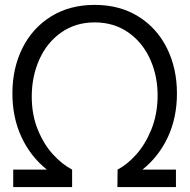

<svg xmlns="http://www.w3.org/2000/svg" viewBox="-20 -754 764 774"><path d="M33.3 0V-70.3H169Q103.3 -122.8 66.7 -201.3Q30 -279.8 30 -377.3Q30 -478.7 70.3 -559.8Q110.7 -641 185.8 -687.7Q260.8 -734.3 361.7 -734.3Q462.5 -734.3 537.6 -687.7Q612.7 -641 653 -559.8Q693.3 -478.7 693.3 -377.3Q693.3 -279.8 656.7 -201.3Q620 -122.8 554.3 -70.3H689.3V0H453.3L454 -70.3Q493 -90.7 529.2 -131.2Q565.5 -171.7 589.6 -230.7Q613.7 -289.7 615.3 -361Q617 -443.2 586.5 -512.5Q556 -581.8 497.8 -622.8Q439.7 -663.7 361.7 -663.7Q284.7 -663.7 227 -623.2Q169.3 -582.8 138.7 -514.4Q108 -446 108 -364.7Q108 -290.7 132.6 -230.8Q157.2 -171 194.2 -130.9Q231.2 -90.8 270.7 -70.3V0Z"/></svg>

Font: Manrope
Style: Regular
Weight: 400
Designer: Mikhail Sharanda
Foundry: Mikhail Sharanda
Version: Version 4.503